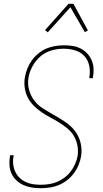

<svg xmlns="http://www.w3.org/2000/svg" viewBox="-20 -981 540 1009"><path d="M194 8Q170 8 147.5 4.5Q125 1 104.5 -8Q84 -17 67.5 -32Q51 -47 41.5 -67Q32 -87 30 -110.5Q28 -134 32 -157L33 -165H52L51 -158Q47 -137 49.5 -116.5Q52 -96 60.5 -78Q69 -60 83 -46.5Q97 -33 115 -24.5Q133 -16 153.5 -13Q174 -10 195 -10Q216 -10 238.5 -13.5Q261 -17 281 -25.5Q301 -34 320 -48.5Q339 -63 352.5 -81Q366 -99 375 -120Q384 -141 388 -162Q392 -191 386.5 -218Q381 -245 367.5 -267.5Q354 -290 333 -307Q312 -324 289.5 -338Q267 -352 243 -364.5Q219 -377 197.5 -392Q176 -407 157 -426Q138 -445 126 -468.5Q114 -492 110 -520Q106 -548 111 -576Q115 -599 124 -621.5Q133 -644 147.5 -664Q162 -684 181.5 -700Q201 -716 223 -725.5Q245 -735 269 -739Q293 -743 315 -743Q339 -743 361.5 -739.5Q384 -736 403 -726.5Q422 -717 437 -701.5Q452 -686 461 -666Q470 -646 471.5 -623.5Q473 -601 469 -578L468 -570H449L450 -577Q455 -608 448.5 -637.5Q442 -667 422.5 -687.5Q403 -708 374 -716.5Q345 -725 314 -725Q283 -725 251 -716Q219 -707 193.5 -685.5Q168 -664 151.5 -634Q135 -604 130 -574Q124 -540 133 -508Q142 -476 161 -451.5Q180 -427 207.5 -410Q235 -393 262 -377H263Q293 -360 322.5 -340.5Q352 -321 373 -294Q394 -267 403 -232Q412 -197 406 -159Q402 -136 392.5 -113Q383 -90 368 -70Q353 -50 332.5 -34Q312 -18 289 -8.5Q266 1 241.5 4.5Q217 8 194 8ZM231 -811 217 -823 340 -961H366L442 -821L426 -812L350 -943Z"/></svg>

Font: Iosevka Term Curly Thin
Style: Italic
Weight: 100
Italic angle: -9°
Designer: Belleve Invis
Foundry: Belleve Invis
Version: Version 32.3.0